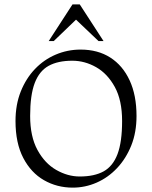

<svg xmlns="http://www.w3.org/2000/svg" viewBox="-20 -849 696 879"><path d="M313 10Q241 10 181.5 -24Q122 -58 86.5 -126Q51 -194 51 -295Q51 -370 75 -430Q99 -490 140 -533Q181 -576 235 -599Q289 -622 349 -622Q428 -622 485 -585.5Q542 -549 573.5 -481Q605 -413 605 -318Q605 -243 581 -183Q557 -123 516 -79.5Q475 -36 422.5 -13Q370 10 313 10ZM345 -41Q412 -41 454.5 -64.5Q497 -88 518 -143.5Q539 -199 539 -295Q539 -390 505.5 -451Q472 -512 420 -541.5Q368 -571 311 -571Q245 -571 202.5 -547.5Q160 -524 139 -469Q118 -414 118 -318Q118 -224 151.5 -162.5Q185 -101 237.5 -71Q290 -41 345 -41ZM203 -661 312 -829H345L454 -661H431L328 -759L226 -661Z"/></svg>

Font: Ancizar Serif Light
Style: Regular
Weight: 300
Designer: Cesar Puertas, Viviana Monsalve, Julian Moncada, Julian Prieto, Jose Castro, Felipe Aragon, Mariel Hernandez, Sara Alarc
Version: Version 8.100